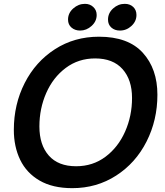

<svg xmlns="http://www.w3.org/2000/svg" viewBox="-20 -966 857 999"><path d="M52 -290Q52 -423 108.5 -534Q165 -645 266 -710Q367 -775 495 -775Q647 -775 723 -691.5Q799 -608 799 -473Q799 -341 742.5 -229.5Q686 -118 584.5 -52.5Q483 13 356 13Q254 13 186 -26.5Q118 -66 85 -134.5Q52 -203 52 -290ZM667 -456Q667 -551 617.5 -606.5Q568 -662 475 -662Q388 -662 322 -612.5Q256 -563 220.5 -482Q185 -401 185 -308Q185 -212 234 -156.5Q283 -101 376 -101Q463 -101 529 -150.5Q595 -200 631 -281.5Q667 -363 667 -456ZM334 -864Q334 -898 361 -922Q388 -946 422 -946Q448 -946 465.5 -929.5Q483 -913 483 -888Q483 -855 456.5 -831Q430 -807 397 -807Q370 -807 352 -822.5Q334 -838 334 -864ZM542 -864Q542 -898 568.5 -922Q595 -946 629 -946Q656 -946 673 -930Q690 -914 690 -888Q690 -855 664 -831Q638 -807 604 -807Q577 -807 559.5 -822.5Q542 -838 542 -864Z"/></svg>

Font: Open Sauce Two SemiBold Italic
Style: Regular
Weight: 600
Italic angle: -10°
Designer: Alfredo Marco Pradil
Foundry: Creative Sauce Fz LLC
Version: Version 1.477